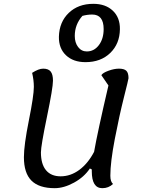

<svg xmlns="http://www.w3.org/2000/svg" viewBox="-20 -959 777 1004"><path d="M427 -634Q363 -634 325 -670Q287 -706 288 -767Q290 -844 339.5 -891.5Q389 -939 468 -939Q532 -939 570 -903Q608 -867 607 -806Q606 -730 556.5 -682Q507 -634 427 -634ZM434 -690Q472 -690 497 -723Q522 -756 522 -807Q522 -883 462 -883Q437 -883 411 -876Q371 -831 371 -771Q371 -736 388.5 -713Q406 -690 434 -690ZM266 25Q184 25 144.5 -14.5Q105 -54 105 -137Q105 -200 131 -329.5Q157 -459 157 -505Q157 -540 148 -578Q182 -600 206 -600Q233 -600 245 -585Q257 -570 257 -537Q257 -500 225.5 -348Q194 -196 194 -162Q194 -101 220.5 -69Q247 -37 297 -37Q349 -37 394.5 -70.5Q440 -104 472 -165Q490 -268 547 -512L510 -566Q517 -578 547 -589Q577 -600 602 -600Q629 -600 640.5 -589Q652 -578 652 -550Q652 -545 628 -450Q604 -355 580.5 -233Q557 -111 557 -40Q557 -9 571 3Q548 25 515 25Q460 25 460 -63V-73L450 -78Q420 -33 367 -4Q314 25 266 25Z"/></svg>

Font: Lemonada Light
Style: Regular
Weight: 300
Designer: Mohamed Gaber (Arabic), Eduardo Tunni (Latin)
Foundry: Kief Type Foundry
Version: Version 4.004